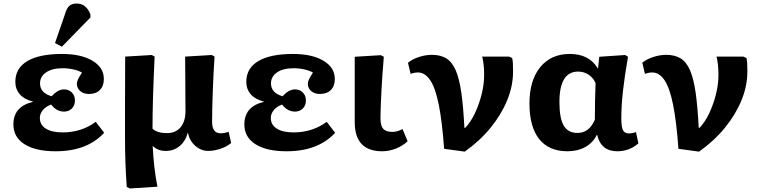

<svg xmlns="http://www.w3.org/2000/svg" viewBox="-20 -844 4318 1089"><path d="M296 14Q182 14 119 -26Q56 -66 56 -138Q56 -240 166 -266V-268Q118 -280 92.5 -309Q67 -338 67 -380Q67 -457 135 -497.5Q203 -538 332 -538Q440 -538 504.5 -499.5Q569 -461 569 -396Q569 -356 546.5 -333.5Q524 -311 485 -311Q454 -311 435 -327.5Q416 -344 416 -370Q416 -390 445 -432Q428 -443 397.5 -450Q367 -457 335 -457Q276 -457 241.5 -433.5Q207 -410 207 -371Q207 -317 273 -298Q308 -337 343 -337Q370 -337 387.5 -319.5Q405 -302 405 -274Q405 -246 387.5 -228.5Q370 -211 343 -211Q301 -211 270 -251Q240 -240 223 -219.5Q206 -199 206 -175Q206 -136 240 -114.5Q274 -93 335 -93Q442 -93 523 -153L571 -91Q474 14 296 14ZM331 -579 292 -600 348 -762Q358 -797 373 -810.5Q388 -824 415 -824Q469 -824 493 -762V-745Z M716 225 699 216Q694 150 691.5 80.5Q689 11 689 -72Q689 -90 689 -135Q689 -180 689 -242Q689 -304 689.5 -376.5Q690 -449 690 -523L841 -532L857 -523Q851 -396 848 -297Q845 -198 845 -114Q872 -89 928 -89Q976 -89 1004 -122Q1032 -155 1032 -214Q1032 -237 1031.5 -287.5Q1031 -338 1031 -401Q1031 -464 1030 -523L1181 -532L1197 -523Q1194 -483 1191.5 -433Q1189 -383 1187 -331.5Q1185 -280 1184 -233.5Q1183 -187 1183 -153Q1183 -88 1231 -88Q1252 -88 1277 -96L1291 -33Q1266 -12 1230 0Q1194 12 1161 12Q1120 12 1087.5 -17Q1055 -46 1046 -91H1045Q1032 -43 999 -15.5Q966 12 920 12Q875 12 848 -15H846Q849 45 855.5 102.5Q862 160 873 215Z M1606 14Q1492 14 1429 -26Q1366 -66 1366 -138Q1366 -240 1476 -266V-268Q1428 -280 1402.5 -309Q1377 -338 1377 -380Q1377 -457 1445 -497.5Q1513 -538 1642 -538Q1750 -538 1814.5 -499.5Q1879 -461 1879 -396Q1879 -356 1856.5 -333.5Q1834 -311 1795 -311Q1764 -311 1745 -327.5Q1726 -344 1726 -370Q1726 -390 1755 -432Q1738 -443 1707.5 -450Q1677 -457 1645 -457Q1586 -457 1551.5 -433.5Q1517 -410 1517 -371Q1517 -317 1583 -298Q1618 -337 1653 -337Q1680 -337 1697.5 -319.5Q1715 -302 1715 -274Q1715 -246 1697.5 -228.5Q1680 -211 1653 -211Q1611 -211 1580 -251Q1550 -240 1533 -219.5Q1516 -199 1516 -175Q1516 -136 1550 -114.5Q1584 -93 1645 -93Q1752 -93 1833 -153L1881 -91Q1784 14 1606 14Z M2148 14Q1992 14 1992 -151Q1992 -190 1992 -244.5Q1992 -299 1992 -355Q1992 -411 1992 -456Q1992 -501 1992 -522L2140 -531L2157 -522Q2153 -477 2149.5 -427Q2146 -377 2143.5 -328.5Q2141 -280 2139.5 -239.5Q2138 -199 2138 -173Q2138 -131 2153.5 -113.5Q2169 -96 2206 -96Q2234 -96 2263 -112L2292 -43Q2265 -17 2226 -1.5Q2187 14 2148 14Z M2616 16 2499 0Q2488 -153 2469 -248.5Q2450 -344 2420.5 -388.5Q2391 -433 2350 -433Q2331 -433 2309 -425L2294 -488Q2318 -508 2355.5 -520.5Q2393 -533 2430 -533Q2478 -533 2511 -513Q2544 -493 2564.5 -446Q2585 -399 2596.5 -319Q2608 -239 2614 -119H2619Q2651 -153 2674.5 -203.5Q2698 -254 2712 -310Q2726 -366 2726 -419Q2726 -480 2715 -523H2867L2885 -515Q2888 -501 2889 -485Q2890 -469 2890 -438Q2890 -357 2857 -276Q2824 -195 2763 -120Q2702 -45 2616 16Z M3199 14Q3093 14 3038 -55.5Q2983 -125 2983 -257Q2983 -388 3044 -463Q3105 -538 3212 -538Q3321 -538 3370 -457H3372L3379 -522L3526 -532L3542 -522Q3523 -414 3513.5 -329Q3504 -244 3504 -174Q3504 -124 3513.5 -105.5Q3523 -87 3549 -87Q3556 -87 3566.5 -89Q3577 -91 3587 -95L3601 -31Q3550 14 3481 14Q3389 14 3367 -79H3365Q3343 -34 3299.5 -10Q3256 14 3199 14ZM3255 -90Q3322 -90 3354 -165Q3354 -217 3355 -274Q3356 -331 3358 -372Q3346 -402 3319 -420Q3292 -438 3259 -438Q3153 -438 3153 -265Q3153 -173 3177.5 -131.5Q3202 -90 3255 -90Z M3945 16 3828 0Q3817 -153 3798 -248.5Q3779 -344 3749.5 -388.5Q3720 -433 3679 -433Q3660 -433 3638 -425L3623 -488Q3647 -508 3684.5 -520.5Q3722 -533 3759 -533Q3807 -533 3840 -513Q3873 -493 3893.5 -446Q3914 -399 3925.5 -319Q3937 -239 3943 -119H3948Q3980 -153 4003.5 -203.5Q4027 -254 4041 -310Q4055 -366 4055 -419Q4055 -480 4044 -523H4196L4214 -515Q4217 -501 4218 -485Q4219 -469 4219 -438Q4219 -357 4186 -276Q4153 -195 4092 -120Q4031 -45 3945 16Z"/></svg>

Font: Literata 7pt
Style: Bold
Weight: 700
Designer: Latin by Veronika Burian and Jose Scaglione. Greek by Irene Vlachou. Cyrillic by Vera Evstafieva.
Foundry: TypeTogether
Version: Version 3.002